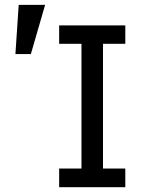

<svg xmlns="http://www.w3.org/2000/svg" viewBox="-20 -782 619 802"><path d="M108.9 -556.2H44.4L58.1 -761.7H168.5ZM503.4 0H227.1V-78.1H320.3V-599.1H227.1V-675.8H503.4V-599.1H410.2V-78.1H503.4Z"/></svg>

Font: Cadman
Style: Regular
Weight: 400
Designer: Paul James MIller
Foundry: High-Logic / Made with FontCreator
Version: Version 2.114;March 28, 2021;FontCreator 13.0.0.2683 64-bit